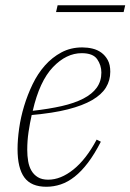

<svg xmlns="http://www.w3.org/2000/svg" viewBox="-20 -701 498 733"><path d="M157 12Q99 12 73 -23.5Q47 -59 47 -132Q47 -167 53 -210Q59 -253 72 -296Q85 -339 104.5 -379.5Q124 -420 151.5 -451Q179 -482 214.5 -501Q250 -520 294 -520Q314 -520 333 -515.5Q352 -511 367 -500Q382 -489 391.5 -471.5Q401 -454 401 -427Q401 -394 384.5 -367Q368 -340 332 -319Q296 -298 239 -283.5Q182 -269 101 -262Q94 -231 89 -197.5Q84 -164 84 -129Q84 -106 87.5 -85.5Q91 -65 100 -49.5Q109 -34 124.5 -24.5Q140 -15 164 -15Q212 -15 260.5 -54Q309 -93 349 -168L365 -160Q341 -113 316 -80Q291 -47 265 -26.5Q239 -6 212 3Q185 12 157 12ZM105 -278Q167 -285 215.5 -296Q264 -307 298 -324.5Q332 -342 349.5 -366.5Q367 -391 367 -424Q367 -452 351 -475Q335 -498 292 -498Q233 -498 182 -444.5Q131 -391 105 -278ZM200 -681H458L452 -655H194Z"/></svg>

Font: IBM Plex Serif ExtLt
Style: Italic
Weight: 200
Italic angle: -14°
Designer: Mike Abbink, Paul van der Laan, Pieter van Rosmalen
Foundry: Bold Monday
Version: Version 3.001